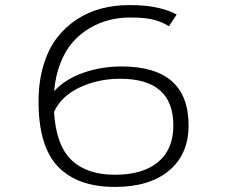

<svg xmlns="http://www.w3.org/2000/svg" viewBox="-20 -726 890 757"><path d="M459 -464Q723.5 -464 723.5 -231.5Q723.5 -118 646.8 -53.5Q570 11 433 11Q286 11 209 -68.8Q132 -148.5 132 -325.5Q132 -403.5 151 -467.2Q170 -531 203 -574.8Q236 -618.5 281.5 -648.5Q327 -678.5 379.2 -692.2Q431.5 -706 490 -706Q559.5 -706 606.2 -694.5Q653 -683 676.5 -668.5L646 -622.5Q621.5 -638.5 587.8 -647.8Q554 -657 492.5 -657Q450.5 -657 410.8 -647Q371 -637 333.2 -614.8Q295.5 -592.5 266.5 -559.5Q237.5 -526.5 218 -476.8Q198.5 -427 193.5 -366.5Q237 -414 308.2 -439Q379.5 -464 459 -464ZM453.5 -415.5Q368 -415.5 295.2 -381.8Q222.5 -348 193 -285Q201 -153 261.8 -95Q322.5 -37 433 -37Q543 -37 603.2 -87Q663.5 -137 663.5 -231.5Q663.5 -415.5 453.5 -415.5Z"/></svg>

Font: League Mono Wide UltraLight
Style: Regular
Weight: 200
Width: 8
Designer: Tyler Finck
Foundry: The League of Moveable Type / Tyler Finck
Version: Version 2.210